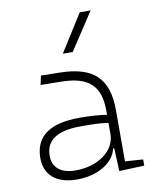

<svg xmlns="http://www.w3.org/2000/svg" viewBox="-89 -863 763 941"><g transform="rotate(-10 293.0 -392.5)"><path d="M428.7 4.9 553.7 0V-30.8L464.4 -37.1V-291.5C464.4 -449.7 392.6 -518.6 224.6 -521L131.8 -522.5L122.1 -477.5L224.6 -476.1C359.9 -474.1 417.5 -421.9 417.5 -297.9V-276.9C381.3 -283.2 333 -286.1 282.2 -286.1C132.8 -286.1 58.6 -232.4 58.6 -124C58.6 -39.1 116.7 9.8 218.8 9.8C322.8 9.8 403.8 -41 418 -109.4H423.8ZM417.5 -236.8V-181.2C417.5 -98.1 332 -35.2 218.8 -35.2C147 -35.2 105.5 -68.4 105.5 -127.4C105.5 -205.1 163.1 -243.7 279.8 -243.7C324.2 -243.7 376.5 -243.7 417.5 -236.8ZM255.9 -609.4H305.2L427.2 -794.9H373Z"/></g></svg>

Font: Cascadia Code PL ExtraLight
Style: Regular
Weight: 200
Monospace: yes
Designer: Aaron Bell
Foundry: Saja Typeworks
Version: Version 2404.023